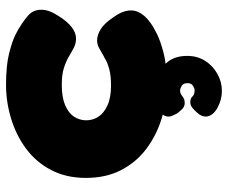

<svg xmlns="http://www.w3.org/2000/svg" viewBox="-78 -466 737 620"><g transform="rotate(-90 290.0 -156.5)"><path d="M327 14Q271 14 217 -2.5Q163 -19 119.5 -51.5Q76 -84 50.5 -133Q25 -182 25 -247Q25 -311 50.5 -359.5Q76 -408 119 -440Q162 -472 216 -488.5Q270 -505 325 -505Q388 -505 427.5 -495Q467 -485 487.5 -474.5Q508 -464 513 -460Q533 -448 550.5 -432.5Q568 -417 568 -391Q568 -378 563 -364.5Q558 -351 547 -334Q512 -279 475 -279Q459 -279 445.5 -286Q432 -293 417 -302Q402 -311 380.5 -318Q359 -325 325 -325Q285 -325 259.5 -314Q234 -303 222.5 -285Q211 -267 211 -246Q211 -225 222.5 -207Q234 -189 259 -177.5Q284 -166 323 -166Q355 -166 375.5 -171.5Q396 -177 406 -183Q416 -189 417 -189Q431 -197 443.5 -204Q456 -211 469 -211Q486 -211 505 -199.5Q524 -188 544 -158Q563 -132 565.5 -109.5Q568 -87 555 -67.5Q542 -48 513 -30Q510 -28 489.5 -17.5Q469 -7 429.5 3.5Q390 14 327 14ZM306 192Q277 192 251 177.5Q225 163 223 141Q223 126 234 114Q245 101 253 95.5Q261 90 269 90Q282 90 288 97Q294 104 308 104Q313 104 322 99Q331 94 331 81Q331 67 322 62Q313 57 307 57Q297 57 288.5 64.5Q280 72 267 72Q255 72 246.5 63Q238 54 233 47Q229 39 226 32.5Q223 26 223 20Q223 5 236.5 -6.5Q250 -18 269.5 -24Q289 -30 307 -30Q330 -30 356 -18Q382 -6 400.5 18Q419 42 419 80Q419 113 403 138Q387 163 361 177.5Q335 192 306 192Z"/></g></svg>

Font: Fredoka SemiExpanded
Style: Bold
Weight: 700
Width: 6
Designer: Ben Nathan
Foundry: Milena B. Brandão, Ben Nathan
Version: Version 2.001